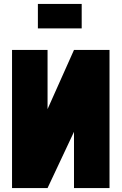

<svg xmlns="http://www.w3.org/2000/svg" viewBox="-20 -953 617 973"><path d="M394 -933H172V-809H394ZM41 -700V0H221L355 -285V0H535V-700H355L221 -400V-700Z"/></svg>

Font: Advent Pro Black
Style: Regular
Weight: 900
Version: Version 3.000